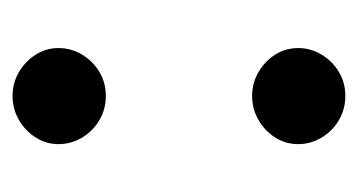

<svg xmlns="http://www.w3.org/2000/svg" viewBox="-149 -397 556 298"><g transform="rotate(-90 129.0 -248.0)"><path d="M129.1 -361.7Q108.9 -361.7 91.8 -371.6Q74.8 -381.4 64.5 -398.5Q54.3 -415.6 54.3 -435Q54.3 -454.5 64.6 -470.6Q74.8 -486.7 91.8 -496.6Q108.8 -506.5 129.1 -506.5Q149.3 -506.5 166.1 -496.6Q182.9 -486.7 193.2 -470.6Q203.4 -454.5 203.4 -435Q203.4 -415.6 193.2 -398.5Q182.9 -381.5 166.1 -371.6Q149.3 -361.7 129.1 -361.7ZM129.1 10Q108.9 10 91.8 0.2Q74.8 -9.7 64.5 -26.8Q54.3 -43.9 54.3 -63.3Q54.3 -82.8 64.6 -98.9Q74.8 -115 91.8 -124.8Q108.8 -134.7 129.1 -134.7Q149.3 -134.7 166.1 -124.8Q182.9 -115 193.2 -98.9Q203.4 -82.8 203.4 -63.3Q203.4 -43.9 193.2 -26.8Q182.9 -9.8 166.1 0.1Q149.3 10 129.1 10Z"/></g></svg>

Font: REM Medium
Style: Regular
Weight: 500
Designer: Octavio Pardo
Foundry: Ashler Design
Version: Version 1.005;gftools[0.9.28]